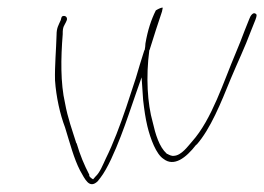

<svg xmlns="http://www.w3.org/2000/svg" viewBox="-20 -492 687 499"><path d="M127 -401C126 -363 122 -321 123 -283C126 -240 136 -195 149 -161C162 -119 172 -80 188 -49C201 -26 212 0 234 -21C236 -23 238 -27 241 -30C259 -53 279 -99 294 -138C308 -174 321 -214 335 -254L348 -291L352 -232C355 -206 358 -185 363 -164C371 -131 386 -91 405 -79C432 -58 463 -81 490 -116H491C527 -157 554 -224 580 -288C598 -331 616 -368 632 -411L644 -441C648 -452 648 -455 643 -457C638 -460 631 -452 628 -443L616 -413C609 -394 601 -374 593 -355C561 -280 531 -182 479 -124C469 -113 452 -88 432 -87C427 -86 420 -89 415 -92H414L413 -93C394 -110 384 -143 377 -174C363 -223 359 -292 368 -361L369 -363C380 -399 391 -432 401 -462L403 -472C401 -473 393 -470 385 -465C373 -441 364 -414 358 -379C358 -374 357 -367 356 -362L355 -361C347 -337 340 -312 333 -289L308 -213C292 -166 274 -118 255 -80C247 -63 240 -44 228 -33L222 -26C218 -28 213 -32 212 -35V-36V-38C199 -63 188 -89 179 -120H178V-121C168 -153 156 -185 149 -224C137 -276 138 -341 143 -403C143 -413 143 -420 148 -428C153 -437 155 -442 154 -444C153 -451 145 -452 141 -449C140 -447 139 -446 138 -440C132 -426 127 -420 127 -401Z"/></svg>

Font: Stray Cat
Style: ExLtCnObl
Weight: 200
Version: Version 1.0